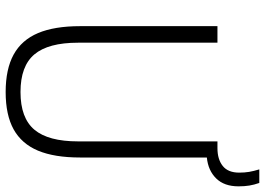

<svg xmlns="http://www.w3.org/2000/svg" viewBox="-149 -779 937 679"><g transform="rotate(90 319.5 -439.5)"><path d="M72.5 -254.5V-740H131V-247Q131 -142 172.2 -92.8Q213.5 -43.5 305.5 -43.5Q397.5 -43.5 438.8 -92.8Q480 -142 480 -247V-740H504Q543.5 -740 567 -758.8Q590.5 -777.5 590.5 -817Q590.5 -836 587.8 -852.2Q585 -868.5 579 -888H627Q633.5 -869.5 636.2 -852.8Q639 -836 639 -814.5Q639 -764 611 -735.5Q583 -707 537 -702.5V-254.5Q537 -163.5 512.8 -105.5Q488.5 -47.5 437.5 -19.2Q386.5 9 305.5 9Q224.5 9 173 -19.2Q121.5 -47.5 97 -105.5Q72.5 -163.5 72.5 -254.5Z"/></g></svg>

Font: Encode Sans Condensed Light
Style: Regular
Weight: 300
Width: 3
Designer: Multiple Designers
Foundry: Impallari Type
Version: Version 2.000